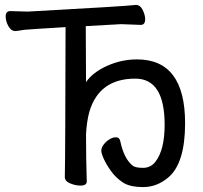

<svg xmlns="http://www.w3.org/2000/svg" viewBox="-20 -736 824 779"><path d="M562 23Q506 23 478 4Q450 -15 431.5 -40.5Q413 -66 402 -89.5Q391 -113 391 -125Q391 -137 401 -150Q411 -163 424.5 -171Q438 -179 450 -179Q465 -179 468 -163Q483 -93 517 -65Q528 -55 560 -55Q591 -55 610 -79Q648 -127 648 -230Q648 -417 529 -417Q383 -417 343 -284Q332 -245 329 -192Q329 -96 332 0Q332 17 307 17Q286 17 264.5 8Q243 -1 243 -18Q245 -107 246 -626Q97 -617 78 -615Q55 -611 43 -610Q25 -610 14 -630Q3 -650 3 -669Q3 -691 22 -691L93 -689Q494 -711 531 -716Q549 -716 559 -695.5Q569 -675 569 -658Q569 -635 551 -635L471 -638L328 -630L329 -403Q357 -443 415 -469Q473 -495 536 -495Q731 -495 731 -236Q731 -75 664 -17Q617 23 562 23Z"/></svg>

Font: LXGW WenKai Lite Medium
Style: Regular
Weight: 500
Designer: LXGW / Fontworks Inc.
Foundry: LXGW / Fontworks Inc.
Version: Version 1.511; March 25, 2025